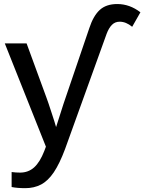

<svg xmlns="http://www.w3.org/2000/svg" viewBox="-20 -749 734 976"><path d="M108.4 207.5Q67.9 207.5 39.1 201.7V125.5Q60.5 128.4 82 128.4Q124 128.4 153.6 101.8Q183.1 75.2 205.1 18.6L213.4 -3.4L4.4 -528.3H115.2L216.8 -251Q219.2 -245.1 226.3 -224.1Q233.4 -203.1 241.7 -177.5Q250 -151.9 256.8 -130.9Q263.7 -109.9 265.1 -103L302.7 -220.7L434.1 -606.4Q454.6 -668.9 487.3 -698.7Q520 -728.5 576.2 -728.5Q639.2 -728.5 693.8 -686.5L651.9 -612.8Q620.6 -638.7 588.4 -638.7Q564.9 -638.7 549.1 -622.8Q533.2 -606.9 522 -577.1L310.5 9.3Q282.7 83.5 253.4 127Q224.1 170.4 188.7 189Q153.3 207.5 108.4 207.5Z"/></svg>

Font: Arimo Medium
Style: Regular
Weight: 500
Designer: Steve Matteson
Foundry: Monotype Imaging Inc.
Version: Version 1.33